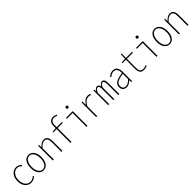

<svg xmlns="http://www.w3.org/2000/svg" viewBox="569 -2804 4846 4846"><g transform="rotate(-45 2992.0 -381.5)"><path d="M294.9 12.7Q196.3 12.7 132.8 -61Q69.3 -134.8 69.3 -261.7Q69.3 -388.7 134.8 -463.9Q200.2 -539.1 294.9 -539.1Q372.1 -539.1 440.4 -472.7L417 -448.2Q360.4 -506.8 295.9 -506.8Q215.8 -506.8 161.6 -437.5Q107.4 -368.2 107.4 -261.7Q107.4 -153.3 158.7 -86.4Q210 -19.5 295.9 -19.5Q371.1 -19.5 431.6 -82L452.1 -56.6Q378.9 12.7 294.9 12.7Z M540 -261.7Q540 -394.5 595.2 -466.3Q650.4 -538.1 734.4 -538.1Q818.4 -538.1 873.5 -466.3Q928.7 -394.5 928.7 -261.7Q928.7 -129.9 873.5 -59.1Q818.4 11.7 734.4 11.7Q650.4 11.7 595.2 -59.1Q540 -129.9 540 -261.7ZM622.6 -84.5Q667 -19.5 734.4 -19.5Q801.8 -19.5 846.2 -84.5Q890.6 -149.4 890.6 -261.7Q890.6 -374 846.2 -439.9Q801.8 -505.9 734.4 -505.9Q667 -505.9 622.6 -439.9Q578.1 -374 578.1 -261.7Q578.1 -149.4 622.6 -84.5Z M1070.3 0V-526.4H1100.6L1104.5 -444.3H1108.4Q1193.4 -538.1 1272.5 -538.1Q1346.7 -538.1 1380.4 -489.7Q1414.1 -441.4 1414.1 -338.9V0H1377.9V-334Q1377.9 -423.8 1353.5 -464.8Q1329.1 -505.9 1269.5 -505.9Q1192.4 -505.9 1106.4 -402.3V0Z M1960 -748 1944.3 -717.8Q1904.3 -744.1 1850.6 -744.1Q1793 -744.1 1763.7 -706.1Q1734.4 -668 1734.4 -599.6V-526.4H1919.9V-494.1H1734.4V0H1698.2V-494.1H1578.1V-519.5L1698.2 -526.4V-603.5Q1698.2 -689.5 1739.3 -732.9Q1780.3 -776.4 1852.5 -776.4Q1908.2 -776.4 1960 -748Z M2270.5 0V-494.1H2064.5V-526.4H2306.6V0ZM2305.2 -669.4Q2293.9 -658.2 2276.4 -658.2Q2258.8 -658.2 2247.6 -669.4Q2236.3 -680.7 2236.3 -698.2Q2236.3 -715.8 2247.6 -727.1Q2258.8 -738.3 2276.4 -738.3Q2293.9 -738.3 2305.2 -727.1Q2316.4 -715.8 2316.4 -698.2Q2316.4 -680.7 2305.2 -669.4Z M2618.2 0V-526.4H2648.4L2652.3 -406.2H2654.3Q2735.4 -538.1 2846.7 -538.1Q2889.6 -538.1 2930.7 -519.5L2918 -488.3Q2883.8 -503.9 2844.7 -503.9Q2791 -503.9 2745.1 -468.8Q2699.2 -433.6 2654.3 -353.5V0Z M3045.9 0V-526.4H3076.2L3078.1 -461.9H3082Q3121.1 -538.1 3180.7 -538.1Q3240.2 -538.1 3256.8 -456.1Q3296.9 -538.1 3354.5 -538.1Q3442.4 -538.1 3442.4 -398.4V0H3406.2V-393.6Q3406.2 -505.9 3348.6 -505.9Q3323.2 -505.9 3303.7 -482.9Q3284.2 -460 3262.7 -410.2V0H3226.6V-393.6Q3226.6 -505.9 3172.9 -505.9Q3126 -505.9 3082 -410.2V0Z M3701.2 12.7Q3638.7 12.7 3599.1 -22.9Q3559.6 -58.6 3559.6 -128.9Q3559.6 -214.8 3632.3 -261.2Q3705.1 -307.6 3865.2 -328.1Q3866.2 -376 3857.4 -413.6Q3848.6 -451.2 3819.8 -479Q3791 -506.8 3744.1 -506.8Q3667 -506.8 3603.5 -443.4L3584 -470.7Q3660.2 -539.1 3747.1 -539.1Q3826.2 -539.1 3863.3 -483.9Q3900.4 -428.7 3900.4 -340.8V0H3870.1L3865.2 -70.3H3863.3Q3782.2 12.7 3701.2 12.7ZM3704.1 -19.5Q3778.3 -19.5 3865.2 -109.4V-297.9Q3718.8 -278.3 3657.7 -238.8Q3596.7 -199.2 3596.7 -130.9Q3596.7 -73.2 3626.5 -46.4Q3656.2 -19.5 3704.1 -19.5Z M4322.3 11.7Q4238.3 11.7 4205.6 -34.2Q4172.9 -80.1 4172.9 -169.9V-494.1H4048.8V-522.5L4172.9 -526.4L4176.8 -679.7H4207V-526.4H4422.9V-494.1H4207V-165Q4207 -93.8 4232.4 -56.6Q4257.8 -19.5 4324.2 -19.5Q4375 -19.5 4426.8 -45.9L4437.5 -16.6Q4380.9 11.7 4322.3 11.7Z M4770.5 0V-494.1H4564.5V-526.4H4806.6V0ZM4805.2 -669.4Q4793.9 -658.2 4776.4 -658.2Q4758.8 -658.2 4747.6 -669.4Q4736.3 -680.7 4736.3 -698.2Q4736.3 -715.8 4747.6 -727.1Q4758.8 -738.3 4776.4 -738.3Q4793.9 -738.3 4805.2 -727.1Q4816.4 -715.8 4816.4 -698.2Q4816.4 -680.7 4805.2 -669.4Z M5040 -261.7Q5040 -394.5 5095.2 -466.3Q5150.4 -538.1 5234.4 -538.1Q5318.4 -538.1 5373.5 -466.3Q5428.7 -394.5 5428.7 -261.7Q5428.7 -129.9 5373.5 -59.1Q5318.4 11.7 5234.4 11.7Q5150.4 11.7 5095.2 -59.1Q5040 -129.9 5040 -261.7ZM5122.6 -84.5Q5167 -19.5 5234.4 -19.5Q5301.8 -19.5 5346.2 -84.5Q5390.6 -149.4 5390.6 -261.7Q5390.6 -374 5346.2 -439.9Q5301.8 -505.9 5234.4 -505.9Q5167 -505.9 5122.6 -439.9Q5078.1 -374 5078.1 -261.7Q5078.1 -149.4 5122.6 -84.5Z M5570.3 0V-526.4H5600.6L5604.5 -444.3H5608.4Q5693.4 -538.1 5772.5 -538.1Q5846.7 -538.1 5880.4 -489.7Q5914.1 -441.4 5914.1 -338.9V0H5877.9V-334Q5877.9 -423.8 5853.5 -464.8Q5829.1 -505.9 5769.5 -505.9Q5692.4 -505.9 5606.4 -402.3V0Z"/></g></svg>

Font: GenEi Gothic M ExtraLight
Style: Regular
Weight: 200
Designer: o_tamon (Modified); [Source Han Sans]
Ryoko NISHIZUKA  (kana & ideographs); Paul D. Hunt (Latin, Greek & Cyrillic); Wenl
Version: Version 1.1a;Original Version 1.004